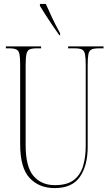

<svg xmlns="http://www.w3.org/2000/svg" viewBox="-20 -951 560 981"><path d="M259 10Q180 10 131.5 -41.5Q83 -93 83 -214V-619Q83 -656 79.5 -674Q76 -692 64 -698Q52 -704 27 -704H10V-714H190V-704H167Q143 -704 131 -698.5Q119 -693 115 -674Q111 -655 111 -616V-210Q111 -98 151.5 -51.5Q192 -5 260 -5Q324 -5 358 -32Q392 -59 405 -104.5Q418 -150 418 -204V-617Q418 -655 414.5 -673.5Q411 -692 399 -698Q387 -704 362 -704H328V-714H509V-704H484Q459 -704 447 -698Q435 -692 431.5 -673.5Q428 -655 428 -617V-200Q428 -106 388.5 -48Q349 10 259 10ZM283 -771Q266 -795 247 -823Q228 -851 211 -877.5Q194 -904 184 -921V-931H214Q229 -897 246 -861Q263 -825 287 -781V-771Z"/></svg>

Font: Noto Serif Display ExtraCondensed Thin
Style: Regular
Weight: 100
Width: 2
Designer: Monotype Design Team
Foundry: Monotype Imaging Inc.
Version: Version 2.009